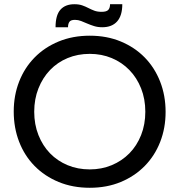

<svg xmlns="http://www.w3.org/2000/svg" viewBox="-20 -879 850 909"><path d="M405 -77Q461 -77 509 -97Q557 -117 592.5 -153Q628 -189 648 -239.5Q668 -290 668 -350Q668 -410 648 -460.5Q628 -511 592.5 -547.5Q557 -584 509 -604Q461 -624 405 -624Q348 -624 300 -604Q252 -584 217 -547.5Q182 -511 162 -460.5Q142 -410 142 -350Q142 -290 162 -239.5Q182 -189 217 -153Q252 -117 300 -97Q348 -77 405 -77ZM405 10Q324 10 257.5 -17.5Q191 -45 143.5 -93.5Q96 -142 70.5 -208Q45 -274 45 -351Q45 -427 70.5 -492.5Q96 -558 143.5 -606.5Q191 -655 257.5 -682.5Q324 -710 405 -710Q486 -710 552 -682.5Q618 -655 665 -607Q712 -559 738 -493Q764 -427 764 -349Q764 -273 738.5 -207.5Q713 -142 665.5 -93.5Q618 -45 552 -17.5Q486 10 405 10ZM464 -750Q443 -750 425.5 -755.5Q408 -761 393 -767.5Q378 -774 364 -779.5Q350 -785 335 -785Q315 -785 308.5 -775.5Q302 -766 302 -750H243Q243 -807 266 -833Q289 -859 332 -859Q354 -859 369.5 -853.5Q385 -848 398.5 -841Q412 -834 426.5 -828.5Q441 -823 461 -823Q484 -823 492.5 -832Q501 -841 501 -859H559Q559 -805 534.5 -777.5Q510 -750 464 -750Z"/></svg>

Font: Tilda Sans Medium
Style: Regular
Weight: 500
Designer: ParaType Ltd
Foundry: ParaType Ltd
Version: Version 1.009